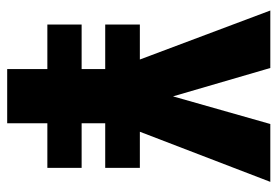

<svg xmlns="http://www.w3.org/2000/svg" viewBox="-136 -618 754 521"><g transform="rotate(90 240.5 -357.0)"><path d="M241 -450 316 -714H473L337 -360H435V-266H314V-202H435V-109H314V0H167V-109H46V-202H167V-266H46V-360H141L8 -714H164Z"/></g></svg>

Font: Noto Sans Lao Looped ExtraCondensed ExtraBold
Style: Regular
Weight: 800
Width: 2
Designer: Mark Frömberg, Ben Mitchell
Foundry: The Fontpad Ltd
Version: Version 1.002; ttfautohint (v1.8.4.7-5d5b)